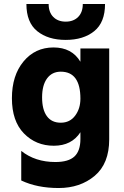

<svg xmlns="http://www.w3.org/2000/svg" viewBox="-20 -751 625 967"><path d="M509 -731Q509 -638 454.5 -594Q400 -550 311 -550Q222 -550 167.5 -594Q113 -638 113 -731H225Q225 -689 248.5 -665.5Q272 -642 311 -642Q350 -642 373.5 -665.5Q397 -689 397 -731ZM385 -254Q385 -390 286 -390Q242 -390 217 -356Q192 -322 192 -260.5Q192 -199 216 -166Q240 -133 286 -133Q332 -133 358.5 -168.5Q385 -204 385 -254ZM530 -49Q530 73 457 134.5Q384 196 275.5 196Q167 196 87 158V9Q157 65 259 65Q325 65 355 37Q385 9 385 -51V-85Q341 -17 251 -17Q161 -17 100.5 -79Q40 -141 40 -256Q40 -371 98.5 -441.5Q157 -512 249.5 -512Q342 -512 385 -440V-507H530Z"/></svg>

Font: Hind Mysuru
Style: Bold
Weight: 700
Designer: Manushi Parikh, Hitesh Malaviya
Foundry: Indian Type Foundry
Version: Version 0.703;PS 1.0;hotconv 1.0.86;makeotf.lib2.5.63406